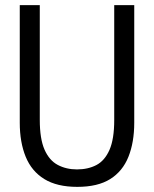

<svg xmlns="http://www.w3.org/2000/svg" viewBox="-20 -713 600 748"><path d="M281 15Q202 15 152.5 -15.5Q103 -46 80 -102.5Q57 -159 57 -235V-693H135V-246Q135 -172 153.5 -130Q172 -88 205 -70.5Q238 -53 280 -53Q323 -53 355.5 -70Q388 -87 406.5 -129Q425 -171 425 -245V-693H503V-235Q503 -159 480.5 -102.5Q458 -46 409.5 -15.5Q361 15 281 15Z"/></svg>

Font: Ubuntu Sans Mono
Style: Regular
Weight: 400
Monospace: yes
Designer: Dalton Maag Ltd
Foundry: Dalton Maag Ltd
Version: Version 1.006